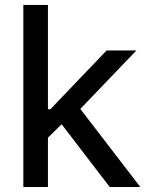

<svg xmlns="http://www.w3.org/2000/svg" viewBox="-20 -747 592 767"><path d="M171.5 0V-197.1L226.2 -250.7L418.3 0H540.5L300.8 -311.8L524.9 -545.5H405.9L181.1 -310.4H171.5V-727.3H73.2V0Z"/></svg>

Font: Inter 465
Style: Regular
Weight: 400
Designer: Rasmus Andersson
Foundry: rsms
Version: Version 3.019;Glyphs 3.1.2 (3151)